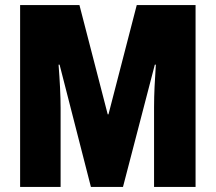

<svg xmlns="http://www.w3.org/2000/svg" viewBox="-20 -734 847 754"><path d="M337 0H463L588 -480H592C588 -419 585 -366 585 -313V0H748V-714H517L406 -285H403L292 -714H59V0H218V-310C218 -358 215 -415 210 -480H214Z"/></svg>

Font: Noto Sans Devanagari ExtraCondensed Black
Style: Regular
Weight: 900
Width: 2
Designer: Jelle Bosma - Monotype Design Team
Foundry: Monotype Imaging Inc.
Version: Version 2.004